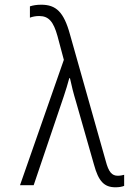

<svg xmlns="http://www.w3.org/2000/svg" viewBox="-20 -786 570 815"><path d="M470 9C485 9 497 7 507 3V-44C500 -42 490 -40 480 -40C455 -40 441 -56 429 -102L277 -640C251 -735 218 -766 155 -766C135 -766 119 -763 107 -759V-711C117 -715 131 -718 146 -718C187 -718 207 -694 224 -633L251 -532L65 0H123L251 -378C260 -404 267 -429 274 -454H277C283 -425 292 -389 303 -353L379 -87C398 -17 422 9 470 9Z"/></svg>

Font: Noto Sans Mono Condensed Light
Style: Regular
Weight: 300
Width: 3
Designer: Monotype Design Team
Foundry: Monotype Imaging Inc.
Version: Version 2.014